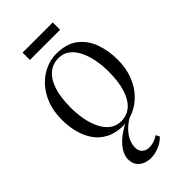

<svg xmlns="http://www.w3.org/2000/svg" viewBox="-272 -724 1035 1035"><g transform="rotate(-45 246.0 -206.0)"><path d="M25 -246.5Q25 -311.5 44.8 -362.2Q64.5 -413 97.8 -448Q131 -483 171.8 -501.2Q212.5 -519.5 254.5 -519.5Q333.5 -519.5 380.2 -482.8Q427 -446 447.2 -387.5Q467.5 -329 467.5 -263Q467.5 -198 447.8 -147Q428 -96 395.2 -60.8Q362.5 -25.5 322 -7.2Q281.5 11 239.5 11Q180.5 11 139.2 -10.5Q98 -32 73 -68.5Q48 -105 36.5 -151Q25 -197 25 -246.5ZM246.5 -14Q290.5 -14 322 -41.2Q353.5 -68.5 370.5 -121.5Q387.5 -174.5 387.5 -252Q387.5 -295.5 379.8 -338.5Q372 -381.5 355.2 -416.8Q338.5 -452 312 -473.2Q285.5 -494.5 247.5 -494.5Q203.5 -494.5 171.5 -467.8Q139.5 -441 122.2 -388.2Q105 -335.5 105 -257.5Q105 -213 113 -169.8Q121 -126.5 138 -91.2Q155 -56 181.8 -35Q208.5 -14 246.5 -14ZM221 240Q195.5 240 174 231Q152.5 222 139.5 203.5Q126.5 185 126.5 157Q126.5 137 136 116.2Q145.5 95.5 164 75Q182.5 54.5 210.2 35.2Q238 16 274 -1L288 -5L300.5 -1Q263 20 240.5 44Q218 68 208 92.2Q198 116.5 198 138.5Q198 165 214 179Q230 193 253 193Q270.5 193 288 187.8Q305.5 182.5 324 170L335 190.5Q321 206 302 217Q283 228 262 234Q241 240 221 240ZM361.5 -652V-596H131.5V-652Z"/></g></svg>

Font: Merriweather 144pt Light
Style: Regular
Weight: 300
Version: Version 2.100